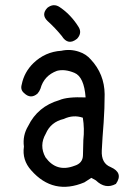

<svg xmlns="http://www.w3.org/2000/svg" viewBox="-20 -732 540 748"><path d="M164.1 -701.2Q188.5 -720.7 212.9 -704.1Q237.3 -687.5 254.9 -668Q271.5 -650.4 286.1 -627Q300.8 -603.5 280.3 -581.1Q245.1 -552.7 220.7 -591.8Q195.3 -623 165 -650.4Q139.6 -674.8 164.1 -701.2ZM218.8 -534.2Q253.9 -542 288.1 -530.3Q315.4 -521.5 334 -500Q386.7 -443.4 387.7 -365.2Q387.7 -309.6 383.8 -254.9Q378.9 -195.3 376.5 -145.5Q374 -95.7 411.1 -81.1Q461.9 -58.6 431.6 -15.6Q390.6 6.8 353.5 -29.3L335.9 -39.1L308.6 -21.5Q187.5 29.3 101.6 -68.4Q65.4 -108.4 73.2 -161.1Q67.4 -204.1 89.8 -241.2Q127 -317.4 210.9 -341.8Q242.2 -355.5 313.5 -352.5Q307.6 -432.6 270 -448.2Q232.4 -463.9 202.1 -456.1Q151.4 -437.5 137.7 -386.7Q133.8 -376 126 -367.2Q99.6 -344.7 74.2 -369.1Q58.6 -381.8 64.5 -402.3Q74.2 -451.2 110.4 -486.3Q156.2 -530.3 218.8 -534.2ZM302.7 -273.4Q265.6 -286.1 228.5 -268.6Q177.7 -256.8 158.2 -210.9Q131.8 -165 157.2 -119.1Q200.2 -59.6 269.5 -85.9Q302.7 -95.7 303.2 -127.4Q303.7 -159.2 304.7 -186.5Q309.6 -230.5 302.7 -273.4Z"/></svg>

Font: NaikaiFont
Style: Regular-Lite
Weight: 400
Version: Version 1.67